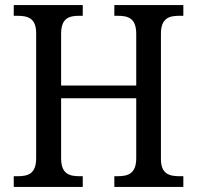

<svg xmlns="http://www.w3.org/2000/svg" viewBox="-20 -734 774 754"><path d="M34 0H305V-42H292C251 -42 220 -52 220 -113V-348H515V-113C515 -52 483 -42 442 -42H429V0H700V-42H685C645 -42 612 -51 612 -109V-601C612 -663 644 -672 685 -672H700V-714H429V-672H442C483 -672 515 -663 515 -601V-398H220V-601C220 -663 251 -672 292 -672H305V-714H34V-672H48C89 -672 122 -663 122 -604V-113C122 -52 91 -42 50 -42H34Z"/></svg>

Font: Noto Serif Devanagari SemiCondensed
Style: Regular
Weight: 400
Width: 4
Designer: Universal Thirst, Indian Type Foundry and the Monotype Design Team
Foundry: Monotype Imaging Inc.
Version: Version 2.004